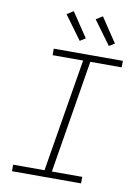

<svg xmlns="http://www.w3.org/2000/svg" viewBox="-103 -1035 805 1103"><g transform="rotate(10 300.0 -483.5)"><path d="M46 0V-38H229L338 -697H160V-735H563V-697H380L272 -38H449V0ZM469 -805 368 -943 406 -967 501 -825ZM299 -805 198 -943 236 -967 331 -825Z"/></g></svg>

Font: Iosevka Curly XLtExObl
Style: Regular
Weight: 200
Width: 7
Italic angle: -9°
Monospace: yes
Designer: Belleve Invis
Foundry: Belleve Invis
Version: Version 11.0.1; ttfautohint (v1.8.3)